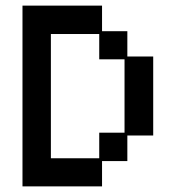

<svg xmlns="http://www.w3.org/2000/svg" viewBox="-20 -651 626 683"><path d="M60 12V-631H343V-540H433V-450H525V-169H433V-78H343V12ZM161 -88H333V-179H423V-440H333V-530H161Z"/></svg>

Font: Pixelify Sans
Style: Regular
Weight: 400
Designer: Stefie Justprince
Foundry: Typecalism Foundryline
Version: Version 1.000;February 13, 2025;FontCreator 15.0.0.3015 64-b